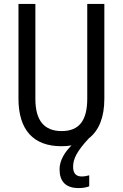

<svg xmlns="http://www.w3.org/2000/svg" viewBox="-20 -734 625 977"><path d="M352 115C352 75 370 37 432 -30C484 -70 511 -138 511 -232V-714H424V-232C424 -121 383 -67 294 -67C206 -67 160 -119 160 -231V-714H74V-232C74 -73 150 10 292 10C310 10 328 9 344 6C311 38 283 82 283 127C283 189 314 223 380 223C401 223 419 220 434 214V158C426 160 412 164 396 164C368 164 352 149 352 115Z"/></svg>

Font: Noto Sans Condensed
Style: Regular
Weight: 400
Width: 3
Designer: Monotype Design Team
Foundry: Monotype Imaging Inc.
Version: Version 2.013